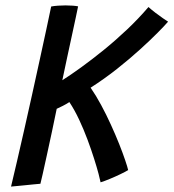

<svg xmlns="http://www.w3.org/2000/svg" viewBox="-20 -672 640 708"><path d="M20.7 16Q29.7 -20.8 42.1 -74.7Q54.5 -128.6 69 -192.1Q83.4 -255.7 98.1 -322.1Q112.8 -388.5 126.3 -450.6Q139.8 -512.6 150.9 -563.9Q162 -615.2 168.7 -648Q179.5 -650.1 194 -651.1Q208.6 -652.1 221.6 -652.1Q236.3 -652.1 248.8 -651.1Q261.2 -650.1 268 -648.5Q265.8 -636.6 259.5 -607.8Q253.3 -578.9 244.9 -540Q236.4 -501 227.2 -458.2Q218 -415.5 209.8 -376.1Q240 -395.3 279.6 -423.9Q319.1 -452.5 362.8 -487.9Q406.4 -523.3 448.9 -563.5Q491.4 -603.8 527.5 -646.1Q539.3 -635.5 553.8 -624.4Q568.2 -613.3 580.9 -604.7Q593.6 -596 599.8 -592.1Q587.9 -578.1 561.1 -551.1Q534.4 -524.1 496.2 -489.5Q458 -454.8 411.7 -418.1Q365.3 -381.4 314.1 -348.6Q333.6 -320.6 352.8 -285Q372 -249.5 389 -212Q406.1 -174.5 419.6 -140.6Q433.1 -106.6 441.6 -81.2Q450.2 -55.8 452.6 -44.8Q442.4 -38.5 423.9 -29.7Q405.4 -20.8 385.7 -12.6Q365.9 -4.3 350.9 0.3Q349.6 -7.2 343.5 -30.7Q337.4 -54.1 326.9 -87.1Q316.5 -120.2 302.6 -157.4Q288.7 -194.7 271.8 -230.8Q254.8 -266.9 235.8 -295.6Q226.2 -289.1 211.8 -281.7Q197.3 -274.4 189.1 -270.8Q181.5 -233.1 171.8 -187.7Q162 -142.3 152.9 -100.3Q143.8 -58.3 137.2 -29.2Q130.6 -0.1 129 5.6Q121.8 6.1 104 7.9Q86.2 9.6 64.1 11.9Q41.9 14.1 20.7 16Z"/></svg>

Font: Grandstander Thin
Style: Italic
Weight: 100
Italic angle: -15°
Designer: Tyler Finck
Foundry: Etcetera Type Co
Version: Version 1.200